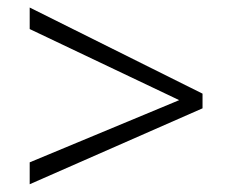

<svg xmlns="http://www.w3.org/2000/svg" viewBox="-20 -614 612 505"><path d="M58.1 -187 436 -344.2 451.2 -350.6 436 -357.9 58.1 -537.6V-594.2L512.7 -367.7V-329.1L58.1 -129.4Z"/></svg>

Font: Sahel Light FD
Style: Light-FD
Weight: 300
Foundry: Saber Rastikerdar (saber.rastikerdar@gmail.com)
Version: Version 3.3.0